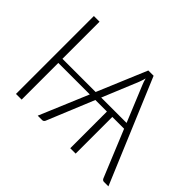

<svg xmlns="http://www.w3.org/2000/svg" viewBox="-139 -971 1233 1233"><g transform="rotate(45 478.0 -354.0)"><path d="M738.5 -370.5 638 -614.5Q634 -623.5 630.2 -634.8Q626.5 -646 623 -659Q616 -633 608.5 -614L508 -370.5ZM944 0H903.5Q896.5 0 892 -3.8Q887.5 -7.5 885 -13.5L753.5 -333H646.5V0H597.5V-333H492.5L361 -13.5Q359 -8 354 -4Q349 0 342 0H302L442 -333H156V0H104.5V-707.5H156V-370.5H457.5L599 -707.5H647Z"/></g></svg>

Font: Lato 2
Style: Regular
Weight: 300
Designer: Lukasz Dziedzic with Adam Twardoch and Botio Nikoltchev
Foundry: tyPoland Lukasz Dziedzic
Version: Version 2.015; 2015-08-06; http://www.latofonts.com/